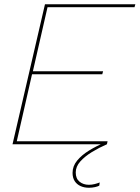

<svg xmlns="http://www.w3.org/2000/svg" viewBox="-20 -680 658 905"><path d="M399 205Q377 205 359.5 197Q342 189 332 173.5Q322 158 322 135Q322 103 343.5 77Q365 51 399 30Q433 9 471 -7L484 0Q447 16 413.5 36.5Q380 57 358.5 81Q337 105 337 133Q337 162 355 176.5Q373 191 399 191Q413 191 426.5 187.5Q440 184 450 180L448 195Q441 199 427.5 202Q414 205 399 205ZM39 0 192 -660H618L614 -646H204L135 -344H466L462 -330H131L59 -14H487L484 0Z"/></svg>

Font: Work Sans Thin
Style: Italic
Weight: 250
Italic angle: -13°
Designer: Wei Huang
Foundry: Wei Huang
Version: Version 2.012